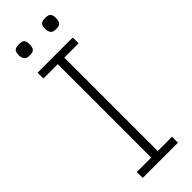

<svg xmlns="http://www.w3.org/2000/svg" viewBox="-273 -849 872 872"><g transform="rotate(-45 163.0 -413.5)"><path d="M275.9 0H49.8V-38.1H142.1V-638.2H49.8V-675.8H275.9V-638.2H184.1V-38.1H275.9ZM284.7 -793Q284.7 -774.4 277.8 -765.1Q271 -755.9 249.5 -755.9Q228 -755.9 221.4 -766.8Q214.8 -777.8 214.8 -793Q214.8 -809.6 221.7 -818.4Q228.5 -827.1 249.5 -827.1Q271.5 -827.1 278.1 -818.6Q284.7 -810.1 284.7 -793ZM115.7 -793Q115.7 -774.4 108.9 -765.1Q102.1 -755.9 80.6 -755.9Q59.1 -755.9 52.2 -766.8Q45.4 -777.8 45.4 -793Q45.4 -809.6 52.5 -818.4Q59.6 -827.1 80.6 -827.1Q102.5 -827.1 109.1 -818.6Q115.7 -810.1 115.7 -793Z"/></g></svg>

Font: Clear Sans Thin
Style: Regular
Weight: 250
Foundry: Intel Corporation
Version: Version 1.00